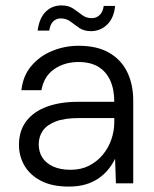

<svg xmlns="http://www.w3.org/2000/svg" viewBox="-20 -677 570 709"><path d="M234 12Q172 12 131 -9.5Q90 -31 70 -66Q50 -101 50 -142Q50 -194 77 -229.5Q104 -265 153 -283Q202 -301 266 -301H402Q402 -348 386.5 -381Q371 -414 342 -431Q313 -448 270 -448Q218 -448 180 -421.5Q142 -395 133 -344H59Q65 -398 96.5 -434.5Q128 -471 174 -489.5Q220 -508 270 -508Q339 -508 383.5 -482Q428 -456 450 -410.5Q472 -365 472 -305V0H408L405 -91Q395 -70 379.5 -51Q364 -32 343.5 -18Q323 -4 296 4Q269 12 234 12ZM241 -50Q279 -50 308.5 -65Q338 -80 359 -105Q380 -130 391 -161.5Q402 -193 402 -226V-241H271Q217 -241 184.5 -228Q152 -215 137.5 -193.5Q123 -172 123 -144Q123 -116 136.5 -95Q150 -74 176.5 -62Q203 -50 241 -50ZM316 -562Q290 -562 272.5 -574Q255 -586 240 -597.5Q225 -609 204 -609Q188 -609 176.5 -598Q165 -587 162 -564H119Q125 -610 148.5 -633.5Q172 -657 207 -657Q233 -657 250 -645.5Q267 -634 282.5 -622Q298 -610 319 -610Q336 -610 348 -621.5Q360 -633 363 -655H405Q401 -611 376 -586.5Q351 -562 316 -562Z"/></svg>

Font: DM Sans 24pt Light
Style: Regular
Weight: 300
Designer: Colophon Foundry, Jonny Pinhorn
Foundry: Colophon Foundry
Version: Version 4.004;gftools[0.9.30]